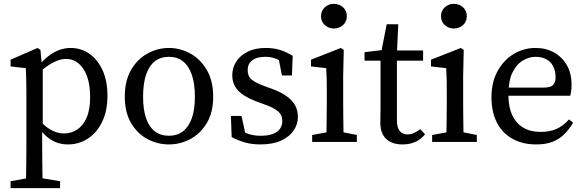

<svg xmlns="http://www.w3.org/2000/svg" viewBox="-20 -737 3037 997"><path d="M35 240V204L147 184H171L292 204V240ZM114 240Q115 204 115.5 169Q116 134 116.5 98.5Q117 63 117 28V-258Q117 -286 116.5 -306.5Q116 -327 115.5 -345Q115 -363 114 -383L35 -392V-427L175 -488L190 -478L198 -393L202 -390V-78L199 -72V27Q199 61 199.5 97Q200 133 200.5 168.5Q201 204 202 240ZM332 13Q305 13 278.5 4.5Q252 -4 226 -25Q200 -46 176 -83H156L165 -136Q203 -87 239 -65.5Q275 -44 312 -44Q350 -44 380.5 -64Q411 -84 429.5 -125.5Q448 -167 448 -231Q448 -327 413 -379Q378 -431 323 -431Q304 -431 280.5 -423Q257 -415 228.5 -396Q200 -377 164 -342L155 -390H176Q203 -424 231 -445.5Q259 -467 288 -477.5Q317 -488 347 -488Q401 -488 444 -458Q487 -428 512.5 -372.5Q538 -317 538 -239Q538 -162 511 -105.5Q484 -49 437.5 -18Q391 13 332 13Z M857 13Q799 13 746.5 -14.5Q694 -42 661 -97.5Q628 -153 628 -235Q628 -318 661 -374.5Q694 -431 746.5 -459.5Q799 -488 857 -488Q915 -488 967.5 -459.5Q1020 -431 1053.5 -374.5Q1087 -318 1087 -235Q1087 -153 1053.5 -97.5Q1020 -42 967.5 -14.5Q915 13 857 13ZM857 -32Q900 -32 930 -55Q960 -78 976 -123Q992 -168 992 -235Q992 -303 976 -349Q960 -395 930 -418.5Q900 -442 857 -442Q814 -442 784 -418.5Q754 -395 738.5 -349Q723 -303 723 -235Q723 -168 738.5 -123Q754 -78 784 -55Q814 -32 857 -32Z M1332 13Q1290 13 1255 3.5Q1220 -6 1183 -25L1179 -135H1234L1260 -16H1219V-69Q1244 -50 1272 -41Q1300 -32 1334 -32Q1372 -32 1397 -41.5Q1422 -51 1434 -68.5Q1446 -86 1446 -108Q1446 -140 1423 -159.5Q1400 -179 1353 -195L1307 -212Q1271 -226 1243.5 -244Q1216 -262 1201 -287.5Q1186 -313 1186 -347Q1186 -384 1206 -416Q1226 -448 1265 -468Q1304 -488 1360 -488Q1401 -488 1434.5 -477.5Q1468 -467 1500 -447L1496 -345H1444L1424 -447H1461V-404Q1437 -423 1411.5 -432.5Q1386 -442 1359 -442Q1313 -442 1289.5 -423.5Q1266 -405 1266 -374Q1266 -341 1286.5 -324Q1307 -307 1358 -288L1389 -277Q1439 -259 1469.5 -236.5Q1500 -214 1513.5 -188Q1527 -162 1527 -130Q1527 -92 1505 -59.5Q1483 -27 1440 -7Q1397 13 1332 13Z M1601 0V-36L1710 -56H1733L1833 -36V0ZM1674 0Q1675 -23 1675.5 -60.5Q1676 -98 1676.5 -138.5Q1677 -179 1677 -210V-257Q1677 -298 1676.5 -325.5Q1676 -353 1674 -383L1595 -392V-427L1750 -488L1765 -478L1762 -342V-210Q1762 -179 1762.5 -138.5Q1763 -98 1763.5 -60.5Q1764 -23 1765 0ZM1714 -589Q1686 -589 1666.5 -607Q1647 -625 1647 -653Q1647 -681 1666.5 -699Q1686 -717 1714 -717Q1742 -717 1761.5 -699Q1781 -681 1781 -653Q1781 -625 1761.5 -607Q1742 -589 1714 -589Z M1998 -422V-475H2177V-422ZM2069 13Q2017 13 1986 -15Q1955 -43 1955 -101Q1955 -120 1955.5 -138.5Q1956 -157 1956 -186V-422H1873V-466L1997 -481L1956 -448L1988 -611H2048L2041 -455V-435V-112Q2041 -74 2056 -56.5Q2071 -39 2096 -39Q2113 -39 2128.5 -46Q2144 -53 2163 -66L2187 -40Q2174 -23 2156 -11Q2138 1 2116.5 7Q2095 13 2069 13Z M2224 0V-36L2333 -56H2356L2456 -36V0ZM2297 0Q2298 -23 2298.5 -60.5Q2299 -98 2299.5 -138.5Q2300 -179 2300 -210V-257Q2300 -298 2299.5 -325.5Q2299 -353 2297 -383L2218 -392V-427L2373 -488L2388 -478L2385 -342V-210Q2385 -179 2385.5 -138.5Q2386 -98 2386.5 -60.5Q2387 -23 2388 0ZM2337 -589Q2309 -589 2289.5 -607Q2270 -625 2270 -653Q2270 -681 2289.5 -699Q2309 -717 2337 -717Q2365 -717 2384.5 -699Q2404 -681 2404 -653Q2404 -625 2384.5 -607Q2365 -589 2337 -589Z M2764 13Q2694 13 2641.5 -16Q2589 -45 2560.5 -100Q2532 -155 2532 -232Q2532 -309 2563 -366.5Q2594 -424 2646.5 -456Q2699 -488 2761 -488Q2814 -488 2856 -465Q2898 -442 2923 -399.5Q2948 -357 2948 -296Q2948 -279 2946 -264.5Q2944 -250 2941 -240H2571V-282H2800Q2841 -282 2853 -297Q2865 -312 2865 -334Q2865 -369 2852.5 -393Q2840 -417 2816.5 -429.5Q2793 -442 2761 -442Q2727 -442 2694.5 -422.5Q2662 -403 2641 -360Q2620 -317 2620 -244Q2620 -182 2640 -139Q2660 -96 2697.5 -74Q2735 -52 2787 -52Q2834 -52 2869.5 -67.5Q2905 -83 2935 -117L2956 -100Q2936 -66 2910.5 -40.5Q2885 -15 2850 -1Q2815 13 2764 13Z"/></svg>

Font: Source Serif 4 Variable
Style: Regular
Weight: 400
Designer: Frank Grießhammer
Foundry: Adobe
Version: Version 4.005;hotconv 1.1.0;makeotfexe 2.6.0